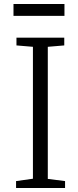

<svg xmlns="http://www.w3.org/2000/svg" viewBox="-20 -948 395 968"><path d="M48 0ZM305 -928V-868H48V-928ZM146 -47V-712L63 -719V-758H304V-719L221 -712V-46L308 -35V0H61V-35Z"/></svg>

Font: Martel Light
Style: Regular
Weight: 300
Designer: Dan Reynolds
Foundry: Dan Reynolds
Version: Version 1.001; ttfautohint (v1.1) -l 5 -r 5 -G 72 -x 0 -D la